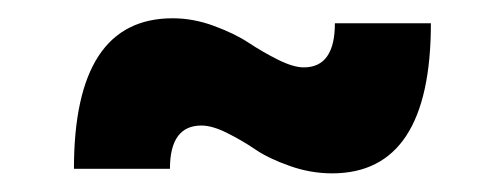

<svg xmlns="http://www.w3.org/2000/svg" viewBox="-20 -428 546 208"><path d="M446.8 -402.8Q446.8 -240.2 339.8 -240.2Q316.4 -240.2 293.7 -248.3Q271 -256.3 256.6 -266.1Q242.2 -275.9 226.1 -283.9Q210 -292 198.2 -292Q164.1 -292 164.1 -245.1H60.1Q60.1 -408.2 167 -408.2Q189.5 -408.2 211.9 -399.9Q234.4 -391.6 249.5 -381.6Q264.6 -371.6 281.2 -363.3Q297.9 -355 309.1 -355Q342.8 -355 342.8 -402.8Z"/></svg>

Font: Montserrat arm SemiBold
Style: Regular
Weight: 600
Designer: Julieta Ulanovsky
Foundry: Julieta Ulanovsky
Version: Version 6.000;PS 006.000;hotconv 1.0.88;makeotf.lib2.5.64775